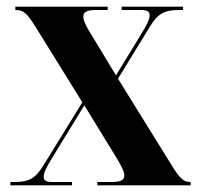

<svg xmlns="http://www.w3.org/2000/svg" viewBox="-20 -556 598 576"><path d="M11 0H196V-10H138C119 -10 111 -14 111 -26C111 -37 119 -54 135 -80L233 -240L328 -85C344 -59 353 -41 353 -30C353 -15 341 -10 314 -10H272V0H552V-10H550C532 -10 520 -20 497 -57L334 -320L429 -475C453 -515 473 -526 517 -526H529V-536H345V-526H401C421 -526 429 -522 429 -510C429 -499 421 -482 405 -456L328 -330L254 -452C238 -477 230 -495 230 -506C230 -520 241 -526 268 -526H303V-536H26V-526H28C50 -526 62 -515 85 -478L227 -249L111 -61C87 -21 67 -10 24 -10H11Z"/></svg>

Font: Noto Serif Display Condensed Extra
Style: Regular
Weight: 800
Width: 3
Designer: Monotype Design Team
Foundry: Monotype Imaging Inc.
Version: Version 1.900